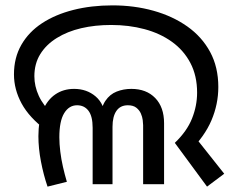

<svg xmlns="http://www.w3.org/2000/svg" viewBox="-20 -686 873 715"><path d="M631 -154Q676 -197 695 -244.5Q714 -292 714 -341Q714 -404 689 -451.5Q664 -499 620 -530.5Q576 -562 518 -577.5Q460 -593 394 -593Q334 -593 282.5 -581Q231 -569 191.5 -544.5Q152 -520 130 -484.5Q108 -449 108 -402Q108 -365 124.5 -329Q141 -293 178 -258L152 -201Q89 -248 60.5 -300.5Q32 -353 32 -409Q32 -471 59.5 -519Q87 -567 136.5 -599.5Q186 -632 253 -649Q320 -666 399 -666Q480 -666 551.5 -646Q623 -626 677.5 -587.5Q732 -549 762.5 -492.5Q793 -436 793 -362Q793 -298 767.5 -238Q742 -178 686 -123L700 -184L815 -39L751 9ZM157 9Q142 -35 132.5 -84.5Q123 -134 123 -179Q123 -235 139.5 -274.5Q156 -314 186 -334.5Q216 -355 256 -355Q303 -355 336 -327Q369 -299 374 -243H352Q356 -286 372.5 -310.5Q389 -335 414.5 -345Q440 -355 469 -355Q525 -355 558 -321Q591 -287 591 -227V0H513V-220Q513 -227 511.5 -239Q510 -251 504.5 -263.5Q499 -276 487.5 -285Q476 -294 456 -294Q428 -294 413.5 -273Q399 -252 399 -214V0H325V-210Q325 -253 309.5 -273.5Q294 -294 267 -294Q237 -294 219 -264.5Q201 -235 201 -175Q201 -150 204.5 -121.5Q208 -93 214.5 -64.5Q221 -36 229 -9L157 9Z"/></svg>

Font: oriya25
Style: Book
Weight: 400
Designer: Jelle Bosma - Monotype Design Team
Foundry: Monotype Imaging Inc.
Version: Version 2.003